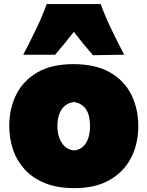

<svg xmlns="http://www.w3.org/2000/svg" viewBox="-20 -927 739 964"><path d="M353.5 17.6Q267.1 17.6 205.1 -7.8Q143.1 -33.2 103.5 -76.9Q64 -120.6 45.2 -176.5Q26.4 -232.4 26.4 -293.9Q26.4 -381.8 61.5 -452.1Q96.7 -522.5 168 -563.7Q239.3 -605 348.1 -605Q460 -605 532.2 -563.5Q604.5 -522 639.4 -451.4Q674.3 -380.9 674.3 -293.9Q674.3 -204.1 637.7 -133.8Q601.1 -63.5 529.8 -22.9Q458.5 17.6 353.5 17.6ZM352.1 -171.9Q390.6 -175.3 411.4 -208.5Q432.1 -241.7 432.1 -293.9Q432.1 -401.4 352.1 -414.6Q311.5 -410.2 289.8 -378.2Q268.1 -346.2 268.1 -293.9Q268.1 -244.1 290.3 -209.7Q312.5 -175.3 352.1 -171.9ZM446.8 -649.9Q421.4 -678.7 397.5 -708Q373.5 -737.3 350.6 -767.1Q328.1 -738.3 304.7 -709.5Q281.2 -680.7 256.8 -652.3H96.7Q129.9 -715.8 160.9 -779.8Q191.9 -843.8 214.4 -906.7H485.4Q508.3 -843.8 539.3 -779.8Q570.3 -715.8 603.5 -652.3Z"/></svg>

Font: Pinar DS1 Black
Style: Regular
Weight: 900
Designer: Amin Abedi
Version: Version 3.000